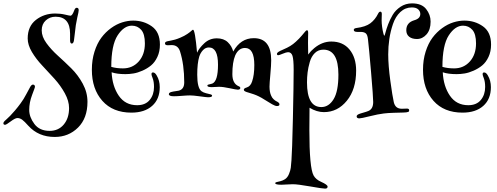

<svg xmlns="http://www.w3.org/2000/svg" viewBox="-35 -706 2943 1137"><path d="M292 -626Q323 -626 350 -619.5Q377 -613 382 -613Q393 -613 404 -643Q410 -660 419 -660Q431 -660 431 -646Q431 -640 429 -630.5Q427 -621 422.5 -601.5Q418 -582 414 -557Q410 -530 407.5 -503Q405 -476 403 -467Q400 -448 390 -448Q380 -448 380 -468V-506Q380 -607 294 -607Q260 -607 236 -585Q212 -563 212 -526Q212 -489 240 -450.5Q268 -412 308 -376Q348 -340 387.5 -301Q427 -262 455 -210.5Q483 -159 483 -103Q483 -6 427 49.5Q371 105 289 105Q193 105 133 39Q110 13 96.5 3Q83 -7 68 -7Q55 -7 28.5 13Q2 33 -5 33Q-15 33 -15 24Q-15 18 -8 11L4 0Q15 -10 25.5 -20.5Q36 -31 53.5 -51.5Q71 -72 87 -94Q105 -118 120.5 -148Q136 -178 144 -191.5Q152 -205 160 -205Q172 -205 172 -191Q172 -188 155 -143.5Q138 -99 138 -55Q138 -13 168.5 28Q199 69 259 69Q311 69 342.5 31.5Q374 -6 374 -66Q374 -108 349 -153.5Q324 -199 288 -239Q252 -279 215.5 -317.5Q179 -356 154 -398Q129 -440 129 -478Q129 -550 177.5 -588Q226 -626 292 -626Z M893 -259Q911 -229 911 -190Q911 -119 866 -79Q821 -39 743 -39Q633 -39 571 -109Q509 -179 509 -293Q509 -351 524.5 -400Q540 -449 565 -482.5Q590 -516 622.5 -539.5Q655 -563 688.5 -573.5Q722 -584 754 -584Q816 -584 864 -550Q912 -516 912 -442Q912 -401 897 -369Q882 -337 859.5 -318.5Q837 -300 808.5 -287.5Q780 -275 755.5 -271Q731 -267 708 -267Q657 -267 626 -278Q630 -195 668.5 -139Q707 -83 777 -83Q826 -83 851.5 -114Q877 -145 877 -191Q877 -222 869 -243Q862 -260 862 -267Q862 -277 871 -277Q883 -277 893 -259ZM624 -310Q655 -301 693 -301Q750 -301 786.5 -342Q823 -383 823 -449Q823 -505 801 -529.5Q779 -554 746 -554Q699 -554 661.5 -496.5Q624 -439 624 -310Z M965 -148Q965 -153 968.5 -156Q972 -159 978.5 -161Q985 -163 991.5 -164Q998 -165 1007.5 -166.5Q1017 -168 1023 -169Q1056 -177 1056 -218Q1056 -323 1031 -402Q1019 -439 982 -439Q977 -439 969.5 -438.5Q962 -438 959 -438Q942 -438 942 -449Q942 -454 945.5 -457Q949 -460 957.5 -462Q966 -464 976 -465.5Q986 -467 1001.5 -471.5Q1017 -476 1033 -483Q1057 -493 1074.5 -505Q1092 -517 1098.5 -523.5Q1105 -530 1108 -530Q1120 -530 1132 -394Q1144 -421 1175 -450Q1206 -479 1249 -479Q1290 -479 1314 -456Q1338 -433 1346 -401Q1390 -480 1468 -480Q1571 -480 1571 -349Q1571 -321 1566 -266Q1561 -211 1561 -193Q1561 -160 1571 -139Q1576 -127 1585 -118.5Q1594 -110 1601.5 -106.5Q1609 -103 1614.5 -98.5Q1620 -94 1620 -88Q1620 -78 1605 -78Q1595 -78 1576.5 -88.5Q1558 -99 1534.5 -114Q1511 -129 1498 -135Q1484 -142 1468.5 -147.5Q1453 -153 1443.5 -155.5Q1434 -158 1425.5 -161Q1417 -164 1413 -167Q1409 -170 1409 -175Q1409 -183 1426 -188Q1449 -195 1458 -224Q1471 -261 1471 -321Q1471 -422 1416 -422Q1378 -422 1358 -378Q1341 -338 1341 -267Q1341 -212 1377 -196Q1388 -192 1388 -185Q1388 -175 1373 -175Q1364 -175 1325 -183.5Q1286 -192 1262 -192Q1254 -192 1241 -191Q1228 -190 1219 -190Q1193 -190 1193 -199Q1193 -203 1197 -204.5Q1201 -206 1209 -207.5Q1217 -209 1222 -211Q1256 -225 1256 -323Q1256 -425 1202 -425Q1182 -425 1167 -409Q1152 -393 1145 -371Q1133 -332 1133 -263Q1133 -185 1158 -166Q1169 -158 1185 -154Q1201 -150 1211 -147.5Q1221 -145 1221 -139Q1221 -130 1197 -130Q1188 -130 1148.5 -135.5Q1109 -141 1090 -141Q1073 -141 1043 -138.5Q1013 -136 995 -136Q965 -136 965 -148Z M1790 -510Q1790 -507 1789.5 -487.5Q1789 -468 1789 -452Q1789 -438 1789.5 -421Q1790 -404 1790 -383Q1806 -405 1826 -421Q1873 -460 1927 -460Q1996 -460 2035 -412.5Q2074 -365 2074 -288Q2074 -177 2019 -109.5Q1964 -42 1883 -42Q1841 -42 1798 -68Q1797 -41 1797 64Q1797 288 1822 333Q1835 357 1867 371Q1905 388 1905 399Q1905 411 1890 411Q1875 411 1801.5 398Q1728 385 1699 385Q1684 385 1662.5 386.5Q1641 388 1632 388Q1595 388 1595 379Q1595 374 1602.5 372.5Q1610 371 1625.5 367Q1641 363 1653 355Q1668 345 1676.5 324Q1685 303 1687 287.5Q1689 272 1691 243Q1695 195 1699.5 -4.5Q1704 -204 1704 -292Q1704 -354 1697 -375.5Q1690 -397 1671 -397Q1661 -397 1639.5 -388Q1618 -379 1613 -379Q1605 -379 1605 -387Q1605 -395 1623 -404Q1628 -407 1647 -415Q1666 -423 1683.5 -433.5Q1701 -444 1717 -459Q1737 -477 1752 -495Q1767 -513 1773 -520Q1779 -527 1783 -527Q1790 -527 1790 -510ZM1880 -412Q1850 -412 1829.5 -392Q1809 -372 1799.5 -339Q1790 -306 1786.5 -277Q1783 -248 1783 -218Q1783 -72 1868 -72Q1912 -72 1940.5 -118.5Q1969 -165 1969 -264Q1969 -412 1880 -412Z M2226 -623Q2226 -620 2225.5 -606.5Q2225 -593 2225 -585Q2225 -568 2228 -546Q2231 -524 2235 -509Q2239 -494 2241 -494Q2243 -494 2248 -514Q2253 -534 2263.5 -562Q2274 -590 2290.5 -618Q2307 -646 2337 -666Q2367 -686 2405 -686Q2462 -686 2488.5 -652.5Q2515 -619 2515 -578Q2515 -530 2491 -502.5Q2467 -475 2434 -475Q2405 -475 2388 -488.5Q2371 -502 2371 -527Q2371 -572 2418 -586Q2454 -596 2454 -623Q2454 -639 2441.5 -650.5Q2429 -662 2404 -662Q2365 -662 2336 -635Q2307 -608 2292 -563.5Q2277 -519 2270.5 -474.5Q2264 -430 2264 -384Q2264 -319 2276.5 -227.5Q2289 -136 2297 -101Q2306 -62 2344 -62Q2350 -62 2361.5 -62.5Q2373 -63 2375 -63Q2388 -63 2388 -53Q2388 -44 2381 -43Q2375 -40 2352 -39.5Q2329 -39 2295.5 -38Q2262 -37 2238 -34Q2204 -30 2154 -17.5Q2104 -5 2093 -5Q2077 -5 2077 -17Q2077 -27 2100 -34Q2102 -35 2118.5 -39.5Q2135 -44 2147 -49Q2175 -61 2175 -102Q2175 -131 2162.5 -277.5Q2150 -424 2144 -474Q2141 -501 2130.5 -509Q2120 -517 2101 -517H2081Q2060 -517 2060 -529Q2060 -538 2075 -540Q2130 -547 2158 -568Q2187 -590 2204 -625Q2210 -637 2217 -637Q2226 -637 2226 -623Z M2854 -259Q2872 -229 2872 -190Q2872 -119 2827 -79Q2782 -39 2704 -39Q2594 -39 2532 -109Q2470 -179 2470 -293Q2470 -351 2485.5 -400Q2501 -449 2526 -482.5Q2551 -516 2583.5 -539.5Q2616 -563 2649.5 -573.5Q2683 -584 2715 -584Q2777 -584 2825 -550Q2873 -516 2873 -442Q2873 -401 2858 -369Q2843 -337 2820.5 -318.5Q2798 -300 2769.5 -287.5Q2741 -275 2716.5 -271Q2692 -267 2669 -267Q2618 -267 2587 -278Q2591 -195 2629.5 -139Q2668 -83 2738 -83Q2787 -83 2812.5 -114Q2838 -145 2838 -191Q2838 -222 2830 -243Q2823 -260 2823 -267Q2823 -277 2832 -277Q2844 -277 2854 -259ZM2585 -310Q2616 -301 2654 -301Q2711 -301 2747.5 -342Q2784 -383 2784 -449Q2784 -505 2762 -529.5Q2740 -554 2707 -554Q2660 -554 2622.5 -496.5Q2585 -439 2585 -310Z"/></svg>

Font: Henny Penny
Style: Regular
Weight: 400
Designer: Olga Umpeleva
Foundry: Brownfox
Version: Version 1.001